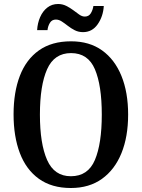

<svg xmlns="http://www.w3.org/2000/svg" viewBox="-20 -932 710 962"><path d="M335 10Q239 10 175 -36Q111 -82 79.5 -165Q48 -248 48 -359Q48 -470 79.5 -552Q111 -634 175 -679.5Q239 -725 336 -725Q428 -725 491.5 -679.5Q555 -634 588.5 -551.5Q622 -469 622 -358Q622 -247 588.5 -164.5Q555 -82 491 -36Q427 10 335 10ZM335 -49Q421 -49 455.5 -130.5Q490 -212 490 -358Q490 -504 455.5 -585Q421 -666 336 -666Q252 -666 216 -585Q180 -504 180 -358Q180 -212 216 -130.5Q252 -49 335 -49ZM396 -771Q373 -771 354.5 -780.5Q336 -790 320 -802.5Q304 -815 289.5 -824.5Q275 -834 260 -834Q240 -834 230 -817.5Q220 -801 218 -781H166Q168 -816 181 -846Q194 -876 217 -894Q240 -912 271 -912Q293 -912 312 -902.5Q331 -893 347 -881Q363 -869 377 -859Q391 -849 405 -849Q425 -849 435 -865.5Q445 -882 448 -902H500Q497 -850 469.5 -810.5Q442 -771 396 -771Z"/></svg>

Font: Noto Serif Condensed SemiBold
Style: Regular
Weight: 600
Width: 3
Designer: Monotype Design Team
Foundry: Monotype Imaging Inc.
Version: Version 2.013